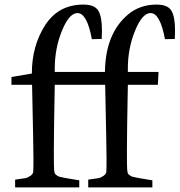

<svg xmlns="http://www.w3.org/2000/svg" viewBox="-20 -818 784 838"><path d="M744 -685 743 -648 700 -647Q679 -761 637 -761Q601 -761 569.5 -684Q538 -607 538 -519V-504H672L669 -448H538Q534 -238 534 -162Q534 -86 535 -78.5Q536 -71 537 -65Q538 -59 543 -55.5Q548 -52 551.5 -49.5Q555 -47 566 -45Q577 -43 585 -41Q593 -39 611.5 -36.5Q630 -34 645 -31V0H365V-34Q401 -39 410 -40.5Q419 -42 431 -50Q443 -58 444 -68Q445 -78 445 -125Q445 -172 439 -448H219Q215 -238 215 -162Q215 -86 216 -78.5Q217 -71 218 -65Q219 -59 224 -55.5Q229 -52 232.5 -49.5Q236 -47 247 -45Q258 -43 266 -41Q274 -39 292.5 -36.5Q311 -34 326 -31V0H46V-34Q82 -39 91 -40.5Q100 -42 112 -50Q124 -58 125 -68Q126 -78 126 -125Q126 -172 120 -448H30V-482L119 -497Q119 -618 177 -708Q235 -798 344 -798Q393 -798 409 -771.5Q425 -745 425 -685L424 -648L381 -647Q360 -761 318 -761Q282 -761 250.5 -684Q219 -607 219 -519V-504H438Q440 -671 538 -754Q590 -798 663 -798Q712 -798 728 -771.5Q744 -745 744 -685Z"/></svg>

Font: Prociono
Style: Regular
Weight: 400
Designer: Barry Schwartz
Foundry: The Crud Factory
Version: Version 2.301